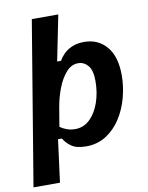

<svg xmlns="http://www.w3.org/2000/svg" viewBox="-99 -732 741 964"><g transform="rotate(-10 271.0 -250.5)"><path d="M-7.5 166.7 130.8 -666.7H265.8L219.2 -435H239.2Q246.7 -450 262.9 -467.1Q279.2 -484.2 305.4 -496.2Q331.7 -508.3 369.2 -508.3Q440 -508.3 483.3 -457.5Q526.7 -406.7 526.7 -310.8Q526.7 -255 511.7 -198.3Q496.7 -141.7 466.7 -94.6Q436.7 -47.5 392.1 -18.8Q347.5 10 289.2 10Q240.8 10 214.6 -8.3Q188.3 -26.7 175.8 -50H155.8L127.5 166.7ZM250 -85Q293.3 -85 325 -115.4Q356.7 -145.8 374.2 -196.2Q391.7 -246.7 391.7 -305.8Q391.7 -360 371.2 -384.2Q350.8 -408.3 320.8 -408.3Q286.7 -408.3 260 -378.3Q233.3 -348.3 215.4 -301.7Q197.5 -255 189.2 -205L173.3 -110Q188.3 -99.2 207.5 -92.1Q226.7 -85 250 -85Z"/></g></svg>

Font: Familjen Grotesk GF
Style: Bold Italic
Weight: 700
Designer: Anders Wikstroem, Jonas Baeckman, Matilda Gysing, Kristian Moeller
Foundry: Familjen STHML AB
Version: Version 2.000; Beta; Release 4; Build 6